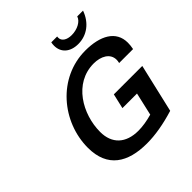

<svg xmlns="http://www.w3.org/2000/svg" viewBox="-244 -1120 1313 1313"><g transform="rotate(-45 412.5 -463.0)"><path d="M456 -939C454 -929 453 -919 453 -909C453 -843 501 -800 579 -800C662 -800 732 -851 763 -939H707C696 -902 645 -875 590 -875C543 -875 512 -896 512 -927C512 -932 512 -937 513 -939ZM123 -252C123 -62 246 13 430 13C512 13 602 -3 700 -33L782 -385H507L482 -277H623L585 -111C539 -98 492 -90 450 -90C329 -90 259 -156 259 -269C259 -441 368 -632 559 -632C628 -632 688 -601 688 -539C688 -531 687 -521 684 -511H819C823 -531 825 -549 825 -567C825 -682 724 -735 581 -735C318 -735 123 -503 123 -252Z"/></g></svg>

Font: Perun SemiBold Italic
Style: Regular
Weight: 400
Italic angle: -12°
Foundry: Copyright (c) Stefan Peev, Context Ltd, 2016
Version: Version 1.026